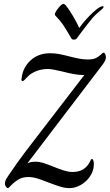

<svg xmlns="http://www.w3.org/2000/svg" viewBox="-20 -968 565 988"><path d="M5 -24Q5 -33 12 -47Q18 -55 25 -67Q70 -134 115 -193L414 -582H408Q369 -582 301 -600Q247 -613 228 -613Q172 -613 131 -582Q131 -582 113 -564Q111 -562 106 -556.5Q101 -551 97 -551Q88 -551 91 -564Q97 -620 137 -657Q177 -694 238 -694Q262 -694 283.5 -690Q305 -686 336 -678Q367 -670 388.5 -666Q410 -662 433 -662Q460 -662 475 -670Q490 -678 499.5 -687.5Q509 -697 512 -697Q518 -697 521.5 -689.5Q525 -682 525 -672Q525 -655 497 -621L122 -129L123 -128Q136 -136 165 -136Q181 -136 201 -130Q221 -124 253 -111Q285 -98 309 -90.5Q333 -83 352 -83Q385 -83 407 -96Q429 -109 443 -136Q445 -142 447.5 -146Q450 -150 453 -150Q457 -150 460 -142.5Q463 -135 463 -125Q463 -90 444 -61.5Q425 -33 396 -16.5Q367 0 339 0Q315 0 292 -7Q269 -14 229 -29Q194 -43 171 -50Q148 -57 126 -57Q95 -57 74 -44Q53 -31 38.5 -15.5Q24 0 21 0Q16 0 10.5 -7.5Q5 -15 5 -24ZM319 -940Q334 -922 355.5 -885.5Q377 -849 388 -824L399 -839Q424 -872 458.5 -904Q493 -936 508 -936Q513 -936 513 -932Q513 -928 506 -922Q473 -895 455 -874Q437 -853 400 -804L378 -774Q372 -764 361 -764Q353 -764 350 -767Q347 -770 341 -781Q319 -819 304.5 -840.5Q290 -862 264 -889Q260 -893 265.5 -904.5Q271 -916 283 -930Q299 -948 306 -948Q312 -948 319 -940Z"/></svg>

Font: Charm
Style: Regular
Weight: 400
Designer: Katatrad Aksorn Co.,Ltd.
Foundry: Cadson Demak Co.,Ltd.
Version: Version 1.001